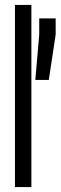

<svg xmlns="http://www.w3.org/2000/svg" viewBox="-20 -763 247 783"><path d="M41 0V-743H108V0ZM124 -437 140 -622V-688H207V-622L179 -437Z"/></svg>

Font: Saira UltraCondensed Medium
Style: Regular
Weight: 500
Width: 1
Designer: Hector Gatti with collaboration of the Omnibus-Type team
Foundry: Omnibus-Type
Version: Version 1.101